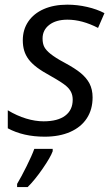

<svg xmlns="http://www.w3.org/2000/svg" viewBox="-20 -564 467 806"><path d="M12.7 -25.4V-101.1Q50.8 -78.1 89.4 -66.4Q127.9 -54.7 163.1 -54.7Q222.2 -54.7 253.7 -78.4Q285.2 -102.1 285.2 -145.5Q285.2 -163.1 278.6 -177Q272 -190.9 257.8 -203.1Q240.2 -218.3 193.4 -244.6Q158.2 -263.7 135.7 -280.5Q113.3 -297.4 100.1 -314.9Q87.4 -332 81.5 -351.6Q75.7 -371.1 75.7 -395Q75.7 -439.5 98.6 -473.4Q121.6 -507.3 163.8 -525.9Q206.1 -544.4 262.7 -544.4Q304.2 -544.4 345.7 -534.9Q387.2 -525.4 418.5 -508.8L391.6 -446.8Q324.7 -481.4 263.2 -481.4Q215.3 -481.4 187 -459.7Q158.7 -438 158.7 -402.3Q158.7 -380.9 166 -366.9Q173.3 -353 191.4 -338.4Q213.4 -320.8 247.6 -302.7Q296.4 -276.4 319.8 -256.6Q343.3 -236.8 355.5 -213.9Q368.7 -188.5 368.7 -155.3Q368.7 -104.5 344.5 -67.4Q320.3 -30.3 274.9 -10.3Q229.5 9.8 167.5 9.8Q78.1 9.8 12.7 -25.4ZM124 61H201.2V70.8Q192.4 95.7 159.2 143.8Q126 191.9 96.2 221.2H51.8V208Q68.8 179.7 91.3 134.5Q113.8 89.4 124 61Z"/></svg>

Font: Viking Open Sans
Style: Italic
Weight: 400
Italic angle: -12°
Foundry: Ascender Corporation
Version: Version 2.000